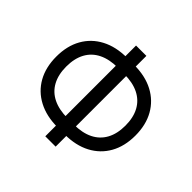

<svg xmlns="http://www.w3.org/2000/svg" viewBox="-194 -973 1217 1217"><g transform="rotate(45 414.0 -364.5)"><path d="M382.3 -52.2Q283.2 -52.2 210.7 -90.3Q138.2 -128.4 98.9 -198.2Q59.6 -268.1 59.6 -363.8Q59.6 -459.5 98.9 -529.3Q138.2 -599.1 210.7 -637.2Q283.2 -675.3 382.3 -675.3H445.8Q545.4 -675.3 617.7 -637.2Q689.9 -599.1 729.2 -529.3Q768.6 -459.5 768.6 -363.8Q768.6 -268.1 729.2 -198.2Q689.9 -128.4 617.7 -90.3Q545.4 -52.2 445.8 -52.2ZM386.2 -137.7H441.9Q518.6 -137.7 571.3 -163.8Q624 -189.9 651.6 -240.5Q679.2 -291 679.2 -363.8Q679.2 -436.5 651.6 -487.1Q624 -537.6 571.3 -563.7Q518.6 -589.8 441.9 -589.8H386.2Q310.1 -589.8 257.1 -563.7Q204.1 -537.6 176.5 -487.1Q148.9 -436.5 148.9 -363.8Q148.9 -291 176.5 -240.5Q204.1 -189.9 257.1 -163.8Q310.1 -137.7 386.2 -137.7ZM367.7 43V-770.5H460.4V43Z"/></g></svg>

Font: Inter Variable LoSnoCo
Style: Regular
Weight: 400
Designer: Rasmus Andersson
Foundry: rsms
Version: Version 4.000;git-a52131595; featfreeze: case,dlig,ss01,ss02